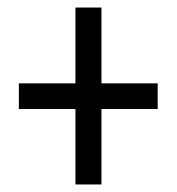

<svg xmlns="http://www.w3.org/2000/svg" viewBox="-20 -659 469 509"><path d="M180 -170V-370H30V-438H180V-639H249V-438H398V-370H249V-170Z"/></svg>

Font: Noto Sans Tamil UI ExtraCondensed
Style: Regular
Weight: 400
Width: 2
Designer: Jelle Bosma - Monotype Design Team
Foundry: Monotype Imaging Inc.
Version: Version 2.004